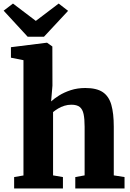

<svg xmlns="http://www.w3.org/2000/svg" viewBox="-46 -1060 732 1080"><path d="M86 -73V-721.5L15.5 -735.5V-794.5L215.5 -819.5H219L248.5 -798.5L249 -578L241.5 -489.5Q258 -505 286.2 -522.8Q314.5 -540.5 352 -552.8Q389.5 -565 434 -565Q497.5 -565 532 -541.8Q566.5 -518.5 580.2 -470.5Q594 -422.5 594 -347.5V-73.5L654.5 -64V0H377.5V-64L430 -73.5V-347Q430 -391 424.2 -418.2Q418.5 -445.5 402.5 -458.2Q386.5 -471 355.5 -471Q335 -471 315.8 -465Q296.5 -459 280.5 -449.2Q264.5 -439.5 252.5 -429.5V-73.5L308 -64V0H33.5V-64ZM109.5 -853.5 -25.5 -1000 27 -1040 155.5 -942.5 284 -1040 337 -999 201.5 -853.5Z"/></svg>

Font: Merriweather 24pt Black
Style: Regular
Weight: 900
Designer: Eben Sorkin
Foundry: Eben Sorkin
Version: Version 2.100